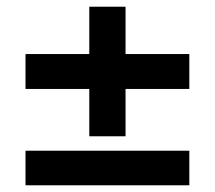

<svg xmlns="http://www.w3.org/2000/svg" viewBox="-20 -552 640 572"><path d="M246 -146V-287H56V-391H246V-532H354V-391H544V-287H354V-146ZM56 0V-103H544V0Z"/></svg>

Font: Nunito Sans 12pt ExtraLight 12pt ExtraBold
Style: Regular
Weight: 800
Version: Version 3.101;gftools[0.9.27]